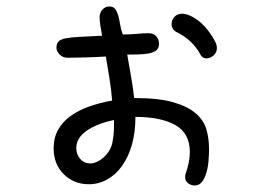

<svg xmlns="http://www.w3.org/2000/svg" viewBox="-20 -524 845 596"><path d="M189.5 -344.7Q175.8 -344.7 165.5 -354.5Q155.3 -364.3 155.3 -376Q155.3 -388.7 162.1 -395.5Q168.9 -402.3 185.1 -405.3Q201.2 -408.2 228.5 -409.7Q255.9 -411.1 296.9 -413.1Q293.9 -428.7 291.5 -444.3Q289.1 -460 289.1 -473.6Q291 -488.3 299.8 -496.1Q308.6 -503.9 319.3 -503.9Q332 -503.9 337.9 -495.6Q343.8 -487.3 347.2 -475.1Q350.6 -462.9 353 -447.3Q355.5 -431.6 361.3 -417Q383.8 -417 404.3 -418.9Q424.8 -420.9 441.4 -420.9Q457 -420.9 465.3 -411.1Q473.6 -401.4 473.6 -387.7Q473.6 -374 464.4 -367.2Q455.1 -360.4 440.4 -357.9Q425.8 -355.5 408.2 -355Q390.6 -354.5 375 -354.5L386.7 -287.1Q389.6 -270.5 392.1 -253.9Q394.5 -237.3 396.5 -219.7Q472.7 -219.7 518.1 -206.5Q563.5 -193.4 588.4 -171.4Q613.3 -149.4 621.1 -121.1Q628.9 -92.8 628.9 -61.5Q628.9 -45.9 627.4 -26.4Q626 -6.8 621.1 10.7Q616.2 28.3 607.4 40Q598.6 51.8 584 51.8Q573.2 51.8 564 44.9Q554.7 38.1 554.7 25.4Q554.7 18.6 556.6 14.6Q562.5 -2.9 565.9 -19.5Q569.3 -36.1 569.3 -51.8Q569.3 -110.4 524.4 -135.7Q479.5 -161.1 400.4 -161.1Q400.4 -112.3 389.2 -73.7Q377.9 -35.2 358.4 -8.3Q338.9 18.6 312.5 33.2Q286.1 47.9 255.9 47.9Q209 47.9 177.7 16.6Q146.5 -14.6 146.5 -63.5Q146.5 -96.7 160.6 -121.6Q174.8 -146.5 199.2 -164.1Q223.6 -181.6 256.8 -193.4Q290 -205.1 328.1 -211.9Q325.2 -247.1 319.8 -280.8Q314.5 -314.5 308.6 -348.6Q277.3 -346.7 244.1 -345.7Q210.9 -344.7 189.5 -344.7ZM334 -151.4Q281.2 -140.6 249 -118.2Q216.8 -95.7 216.8 -64.5Q216.8 -44.9 229 -30.8Q241.2 -16.6 262.7 -16.6Q268.6 -16.6 279.3 -21Q290 -25.4 300.8 -34.7Q311.5 -43.9 319.8 -57.6Q328.1 -71.3 330.1 -88.9Q333 -103.5 333.5 -118.7Q334 -133.8 334 -151.4ZM531.2 -422.9Q512.7 -430.7 512.7 -449.2Q512.7 -461.9 521.5 -471.7Q530.3 -481.4 544.9 -481.4Q557.6 -481.4 572.8 -474.1Q587.9 -466.8 602.1 -454.6Q616.2 -442.4 628.9 -425.3Q641.6 -408.2 650.4 -389.6Q653.3 -381.8 653.3 -375Q653.3 -361.3 643.1 -352.1Q632.8 -342.8 621.1 -342.8Q609.4 -342.8 603.5 -352.5Q588.9 -378.9 570.8 -395.5Q552.7 -412.1 531.2 -422.9Z"/></svg>

Font: Hi Melody
Style: Regular
Weight: 400
Designer: YoonDesign Inc.
Foundry: YoonDesign Inc.
Version: Version 3.00